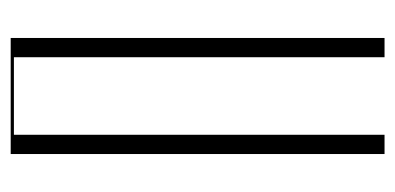

<svg xmlns="http://www.w3.org/2000/svg" viewBox="-210 -529 739 359"><g transform="rotate(-90 159.5 -349.5)"><path d="M51 0V-699H268V0H232V-693H87V0Z"/></g></svg>

Font: Moniqa ExtLt Narrow Display
Style: Regular
Weight: 200
Width: 4
Designer: Rajesh Rajput
Foundry: Rajesh Rajput
Version: Version 1.000